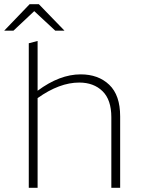

<svg xmlns="http://www.w3.org/2000/svg" viewBox="-52 -894 673 914"><path d="M325 -501Q231 -501 127 -427V0H85V-688L127 -699V-462Q232 -540 332 -540Q416 -540 468 -490.5Q520 -441 520 -340V0H478V-336Q478 -419 436 -460Q394 -501 325 -501ZM89 -874H133L255 -748H211L111 -841L12 -748H-32Z"/></svg>

Font: Roundo Light
Style: Regular
Weight: 300
Designer: Namrata Goyal (Gurmukhi), Shiva Nallaperumal (Latin)
Foundry: Indian Type Foundry
Version: Version 1.000;PS 1.0;hotconv 1.0.88;makeotf.lib2.5.647800